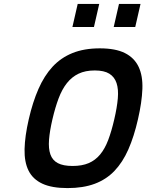

<svg xmlns="http://www.w3.org/2000/svg" viewBox="-20 -950 748 981"><path d="M351 -102Q399 -102 433 -116.5Q467 -131 491.5 -160.5Q516 -190 533 -235Q550 -280 564 -341Q578 -401 582 -447.5Q586 -494 575.5 -525.5Q565 -557 538.5 -573.5Q512 -590 464 -590Q416 -590 381.5 -573.5Q347 -557 322 -525.5Q297 -494 279.5 -447.5Q262 -401 248 -341Q234 -281 230.5 -236Q227 -191 237.5 -161Q248 -131 275.5 -116.5Q303 -102 351 -102ZM325 11Q245 11 196.5 -11.5Q148 -34 126 -78Q104 -122 105.5 -188Q107 -254 127 -341Q147 -428 176.5 -495.5Q206 -563 248.5 -609Q291 -655 350.5 -679Q410 -703 490 -703Q570 -703 618 -679Q666 -655 688 -609Q710 -563 707.5 -495.5Q705 -428 685 -341Q665 -253 636 -187Q607 -121 565 -77Q523 -33 464 -11Q405 11 325 11ZM377 -930H487L460 -812H350ZM588 -930H698L671 -812H561Z"/></svg>

Font: Panefresco 800wt
Style: Italic
Weight: 800
Foundry: Campivisivi & Chank Co
Version: Version 1.001